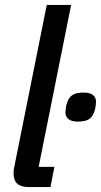

<svg xmlns="http://www.w3.org/2000/svg" viewBox="-20 -760 410 780"><path d="M97 0Q66 0 50.5 -13.5Q35 -27 35 -57Q35 -64 36 -71.5Q37 -79 39 -87L170 -740H269L137 -82H201L185 0ZM296 -266Q271 -266 258.5 -276Q246 -286 246 -302Q246 -309 247 -318Q248 -327 251 -338Q258 -363 273.5 -373.5Q289 -384 320 -384Q345 -384 357.5 -374Q370 -364 370 -348Q370 -341 369 -332Q368 -323 365 -312Q358 -287 342.5 -276.5Q327 -266 296 -266Z"/></svg>

Font: IBM Plex Sans Condensed Medium
Style: Italic
Weight: 500
Width: 3
Italic angle: -11°
Designer: Mike Abbink, Paul van der Laan, Pieter van Rosmalen
Foundry: Bold Monday
Version: Version 1.3